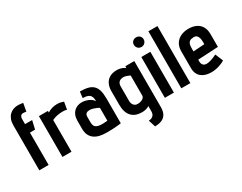

<svg xmlns="http://www.w3.org/2000/svg" viewBox="-99 -1271 2571 2041"><g transform="rotate(-30 1186.0 -251.0)"><path d="M232 -608 250 -706Q241 -708 230 -709.5Q219 -711 208 -712Q197 -713 188 -713Q158 -713 131.5 -703.5Q105 -694 84 -673.5Q63 -653 51.5 -622.5Q40 -592 40 -550V0H154V-397H217L241 -501H154V-567Q154 -577 156.5 -585Q159 -593 164 -599.5Q169 -606 176 -609.5Q183 -613 193 -613Q203 -613 214 -612Q225 -611 232 -608Z M617 -410 633 -501Q617 -507 597 -511.5Q577 -516 554 -516Q522 -516 491 -507Q460 -498 435 -481V-501H324V0H435V-389Q450 -397 466 -402Q482 -407 498.5 -410.5Q515 -414 532 -415.5Q549 -417 565 -417Q592 -417 604.5 -413.5Q617 -410 617 -410Z M930 -335Q916 -357 892.5 -371.5Q869 -386 842 -393.5Q815 -401 790 -401Q763 -401 738.5 -392Q714 -383 695 -365Q676 -347 665 -319Q654 -291 654 -253V-156Q654 -108 670 -76Q686 -44 714.5 -24.5Q743 -5 780 3Q817 11 860 11Q880 11 899 10.5Q918 10 936.5 9.5Q955 9 972.5 7.5Q990 6 1007 4Q1024 2 1040 0V-307Q1040 -365 1028.5 -404Q1017 -443 992.5 -466.5Q968 -490 928.5 -500Q889 -510 832 -510L823 -434Q852 -434 872 -429Q892 -424 905 -413Q918 -402 924 -383Q930 -364 930 -335ZM930 -253V-95Q930 -95 925.5 -94.5Q921 -94 913.5 -93.5Q906 -93 897.5 -92.5Q889 -92 881.5 -91.5Q874 -91 869 -91Q835 -91 814.5 -97Q794 -103 783.5 -114Q773 -125 769.5 -140Q766 -155 766 -174V-239Q766 -253 770.5 -262.5Q775 -272 782.5 -277.5Q790 -283 800 -285.5Q810 -288 821 -288Q844 -288 867 -280.5Q890 -273 907.5 -265Q925 -257 930 -253Z M1495 64V-501H1385V-479Q1370 -490 1353.5 -497Q1337 -504 1319.5 -507.5Q1302 -511 1283 -511Q1232 -511 1196.5 -491Q1161 -471 1142.5 -434Q1124 -397 1124 -346V-177Q1124 -85 1168 -36.5Q1212 12 1295 12Q1307 12 1319.5 10.5Q1332 9 1344 6Q1356 3 1366.5 -1.5Q1377 -6 1385 -12V53Q1385 73 1378.5 87Q1372 101 1361 109.5Q1350 118 1337 121.5Q1324 125 1312 125L1339 211Q1387 211 1422 196.5Q1457 182 1476 149.5Q1495 117 1495 64ZM1385 -387V-140Q1385 -132 1380 -123Q1375 -114 1365 -106.5Q1355 -99 1340 -94Q1325 -89 1304 -88Q1281 -87 1265.5 -97Q1250 -107 1242.5 -124Q1235 -141 1235 -160V-338Q1235 -359 1241 -373.5Q1247 -388 1257.5 -396Q1268 -404 1281.5 -407.5Q1295 -411 1309 -411Q1321 -411 1334.5 -407Q1348 -403 1359.5 -398.5Q1371 -394 1378 -390.5Q1385 -387 1385 -387Z M1581 0H1692V-501H1581ZM1637 -710Q1612 -710 1594.5 -694Q1577 -678 1577 -652Q1577 -627 1594.5 -609.5Q1612 -592 1637 -592Q1662 -592 1679.5 -609.5Q1697 -627 1697 -652Q1697 -678 1679.5 -694Q1662 -710 1637 -710Z M1783 0H1894V-700H1783Z M2091 -149V-174L2340 -187V-343Q2340 -399 2318 -436.5Q2296 -474 2256.5 -492.5Q2217 -511 2164 -511Q2112 -511 2070 -492Q2028 -473 2003.5 -435Q1979 -397 1979 -340V-135Q1979 -97 1991.5 -69Q2004 -41 2026.5 -23Q2049 -5 2079.5 4Q2110 13 2145 13Q2190 13 2235.5 0Q2281 -13 2315 -35L2275 -131Q2244 -115 2209.5 -103Q2175 -91 2148 -91Q2135 -91 2124 -95Q2113 -99 2106 -107Q2099 -115 2095 -125.5Q2091 -136 2091 -149ZM2229 -313V-284L2091 -275V-314Q2091 -342 2096.5 -361.5Q2102 -381 2117.5 -392.5Q2133 -404 2163 -405Q2191 -407 2205 -393Q2219 -379 2224 -357.5Q2229 -336 2229 -313Z"/></g></svg>

Font: Advent Pro
Style: Regular
Weight: 400
Designer: VivaRado, Andreas Kalpakidis
Foundry: VivaRado, Andreas Kalpakidis
Version: Version 3.000